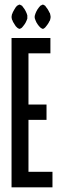

<svg xmlns="http://www.w3.org/2000/svg" viewBox="-20 -800 249 820"><path d="M204.1 0Q204.1 0 204.1 -33.2Q204.1 -66.4 204.1 -66.4Q204.1 -66.4 190.4 -66.4Q177.7 -66.4 160.2 -66.4Q139.6 -66.4 121.1 -66.4Q101.6 -66.4 101.6 -66.4Q101.6 -66.4 101.6 -94.7Q101.6 -123 101.6 -160.2Q101.6 -206.1 101.6 -247.1Q101.6 -288.1 101.6 -288.1Q101.6 -288.1 140.6 -288.1Q178.7 -288.1 178.7 -288.1Q178.7 -288.1 178.7 -321.3Q178.7 -353.5 178.7 -353.5Q178.7 -353.5 140.6 -353.5Q101.6 -353.5 101.6 -353.5Q101.6 -353.5 101.6 -381.8Q101.6 -410.2 101.6 -446.3Q101.6 -491.2 101.6 -531.2Q101.6 -572.3 101.6 -572.3Q101.6 -572.3 148.4 -572.3Q195.3 -572.3 195.3 -572.3Q195.3 -572.3 195.3 -605.5Q195.3 -637.7 195.3 -637.7Q195.3 -637.7 164.1 -637.7Q133.8 -637.7 99.6 -637.7Q72.3 -637.7 50.8 -637.7Q29.3 -637.7 29.3 -637.7Q29.3 -637.7 29.3 -627Q29.3 -615.2 29.3 -595.7Q29.3 -558.6 29.3 -497.1Q29.3 -435.5 29.3 -366.2Q29.3 -321.3 29.3 -275.4Q29.3 -228.5 29.3 -186.5Q29.3 -107.4 29.3 -53.7Q29.3 0 29.3 0Q29.3 0 61.5 0Q93.8 0 129.9 0Q158.2 0 181.6 0Q204.1 0 204.1 0ZM96.7 -727.5Q96.7 -731.4 96.7 -734.4Q95.7 -738.3 93.8 -743.2Q91.8 -747.1 89.8 -752Q86.9 -756.8 85 -760.7Q82 -764.6 79.1 -768.6Q76.2 -772.5 74.2 -775.4Q71.3 -777.3 68.4 -778.3Q65.4 -780.3 63.5 -780.3Q63.5 -780.3 63.5 -780.3Q63.5 -780.3 63.5 -780.3Q60.5 -780.3 58.6 -778.3Q55.7 -777.3 52.7 -775.4Q49.8 -772.5 46.9 -768.6Q43.9 -764.6 42 -760.7Q39.1 -756.8 37.1 -752Q34.2 -747.1 33.2 -743.2Q30.3 -738.3 30.3 -734.4Q29.3 -731.4 29.3 -727.5Q29.3 -727.5 29.3 -727.5Q29.3 -727.5 29.3 -727.5Q29.3 -724.6 30.3 -720.7Q30.3 -716.8 33.2 -712.9Q34.2 -709 37.1 -704.1Q39.1 -700.2 42 -696.3Q43.9 -692.4 46.9 -688.5Q49.8 -685.5 52.7 -682.6Q55.7 -679.7 58.6 -678.7Q60.5 -676.8 63.5 -676.8Q63.5 -676.8 63.5 -676.8Q63.5 -676.8 63.5 -676.8Q65.4 -676.8 68.4 -678.7Q71.3 -679.7 74.2 -682.6Q76.2 -685.5 79.1 -688.5Q82 -692.4 85 -696.3Q86.9 -700.2 89.8 -704.1Q91.8 -709 93.8 -712.9Q95.7 -716.8 96.7 -720.7Q96.7 -724.6 96.7 -727.5Q96.7 -727.5 96.7 -727.5Q96.7 -727.5 96.7 -727.5ZM196.3 -727.5Q196.3 -731.4 195.3 -734.4Q194.3 -738.3 193.4 -743.2Q190.4 -747.1 188.5 -752Q186.5 -756.8 183.6 -760.7Q180.7 -764.6 177.7 -768.6Q174.8 -772.5 172.9 -775.4Q169.9 -777.3 168 -778.3Q165 -780.3 163.1 -780.3Q163.1 -780.3 163.1 -780.3Q163.1 -780.3 163.1 -780.3Q161.1 -780.3 158.2 -778.3Q155.3 -777.3 152.3 -775.4Q149.4 -772.5 146.5 -768.6Q143.6 -764.6 140.6 -760.7Q137.7 -756.8 135.7 -752Q133.8 -747.1 131.8 -743.2Q129.9 -738.3 128.9 -734.4Q127.9 -731.4 127.9 -727.5Q127.9 -727.5 127.9 -727.5Q127.9 -727.5 127.9 -727.5Q127.9 -724.6 128.9 -720.7Q129.9 -716.8 131.8 -712.9Q133.8 -709 135.7 -704.1Q137.7 -700.2 140.6 -696.3Q143.6 -692.4 146.5 -688.5Q149.4 -685.5 152.3 -682.6Q155.3 -679.7 158.2 -678.7Q161.1 -676.8 163.1 -676.8Q163.1 -676.8 163.1 -676.8Q163.1 -676.8 163.1 -676.8Q165 -676.8 168 -678.7Q169.9 -679.7 172.9 -682.6Q174.8 -685.5 177.7 -688.5Q180.7 -692.4 183.6 -696.3Q186.5 -700.2 188.5 -704.1Q190.4 -709 193.4 -712.9Q194.3 -716.8 195.3 -720.7Q196.3 -724.6 196.3 -727.5Q196.3 -727.5 196.3 -727.5Q196.3 -727.5 196.3 -727.5Z"/></svg>

Font: AgendaMediumCondGoodkids
Style: AgendaMediumCondGoodkids
Weight: 500
Designer: ""
Version: ""